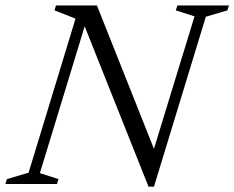

<svg xmlns="http://www.w3.org/2000/svg" viewBox="-35 -692 881 722"><path d="M551 -114.5 534 -100 696.5 -630.5 626 -653 632 -671.5H826L820 -653L739 -629L544 10H523.5L271.5 -623L289.5 -613L115 -41L185 -18.5L179 0H-15L-9 -18.5L72.5 -42.5L249 -622L170 -653L175.5 -671.5H329.5Z"/></svg>

Font: Newsreader 20pt
Style: Italic
Weight: 400
Italic angle: -17°
Version: Version 1.003